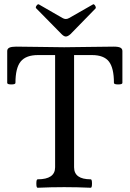

<svg xmlns="http://www.w3.org/2000/svg" viewBox="-20 -887 615 910"><path d="M292 -713.9Q283.2 -713.9 272 -725.1L151.9 -847.2Q147 -851.6 153.1 -860.1Q159.2 -868.7 164.1 -866.2L275.9 -801.8Q284.2 -796.9 292 -796.9Q299.8 -796.9 308.1 -801.8L420.9 -866.2Q423.8 -868.2 427.7 -864.3Q431.6 -860.4 433.3 -855.2Q435.1 -850.1 433.1 -847.2L314 -725.1Q301.3 -713.9 292 -713.9ZM158.2 2.9Q152.3 2.9 152.3 -17.1Q152.3 -37.1 158.2 -37.1Q241.2 -37.1 241.2 -94.2V-626H160.2Q103 -626 78.1 -595.5Q53.2 -564.9 53.2 -494.1Q53.2 -486.8 33.7 -486.8Q14.2 -486.8 14.2 -494.1V-645Q14.2 -656.2 24.4 -661.1Q34.7 -666 57.1 -666Q94.7 -666 170.4 -664.6Q246.1 -663.1 284.2 -663.1Q323.7 -663.1 401.9 -664.6Q480 -666 519 -666Q541 -666 550.5 -661.1Q560.1 -656.2 560.1 -645V-494.1Q560.1 -486.8 540 -486.8Q520 -486.8 520 -494.1Q520 -564.9 496.1 -595.5Q472.2 -626 416 -626H331.1V-94.2Q331.1 -37.1 410.2 -37.1Q416 -37.1 416 -17.1Q416 2.9 410.2 2.9Q347.2 0 284.2 0Q221.2 0 158.2 2.9Z"/></svg>

Font: Junicode SmCond Medium
Style: Regular
Weight: 500
Width: 4
Designer: Peter S. Baker
Version: Version 2.206